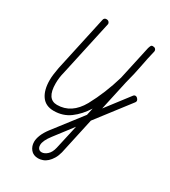

<svg xmlns="http://www.w3.org/2000/svg" viewBox="-193 -647 873 985"><g transform="rotate(30 243.0 -154.0)"><path d="M125 -537Q128 -551 141 -551Q151 -551 156 -545.5Q161 -540 161 -534Q161 -532 160.5 -531Q160 -530 160 -529L89 -204Q80 -170 80 -135Q80 -43 141 -43Q226 -43 276 -132Q325 -222 356 -328L400 -529Q403 -539 406 -544.5Q409 -550 417 -550Q427 -550 432 -545Q437 -540 437 -533Q437 -531 436.5 -530Q436 -529 436 -527Q425 -483 415.5 -431.5Q406 -380 390 -321L351 -143L453 -276Q459 -285 466 -285Q474 -285 480 -278Q486 -271 486 -266Q486 -259 482 -255L332 -60L285 155Q279 178 269 194.5Q259 211 247 222Q235 233 221 238Q207 243 194 243Q165 243 149.5 224Q134 205 134 179Q134 161 143 138.5Q152 116 171 91L300 -76L309 -118Q278 -69 237 -38.5Q196 -8 141 -8Q93 -8 69 -42Q45 -76 45 -135Q45 -152 47.5 -170.5Q50 -189 54 -211ZM282 5 200 112Q169 152 169 178Q169 191 175.5 199Q182 207 194 207Q210 207 226.5 192.5Q243 178 250 148Z"/></g></svg>

Font: Gruenewald VA
Style: Regular
Weight: 400
Designer: Peter Wiegel
Foundry: Peter Wiegel, nach dem Schriftentwurf von Dr. H. Gr¸newald
Version: Version 0.007